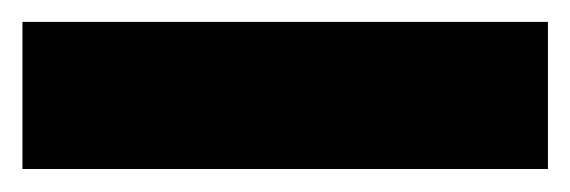

<svg xmlns="http://www.w3.org/2000/svg" viewBox="-29 14 508 171"><path d="M-9 164.5V33.5H459V164.5Z"/></svg>

Font: Trispace Condensed
Style: Bold
Weight: 700
Width: 3
Designer: Tyler Finck
Foundry: Etcetera Type Company
Version: Version 1.210; ttfautohint (v1.8.3)